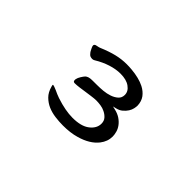

<svg xmlns="http://www.w3.org/2000/svg" viewBox="-66 -778 1133 1133"><g transform="rotate(45 500.0 -212.0)"><path d="M276.4 -79.6Q273.4 -79.6 273.4 -76.2Q273.4 -73.2 275.9 -65.4Q286.1 -27.8 308.3 -5.9Q330.6 16.1 358.4 28.3Q386.7 40.5 420.2 44.9Q453.6 49.3 485.4 49.3Q547.4 49.3 594.2 35.6Q673.8 13.2 712.4 -36.1Q739.7 -71.3 739.7 -112.3Q739.7 -128.4 734.4 -147.5Q729.5 -166 716.8 -183.3Q704.1 -200.7 683.6 -214.6Q663.1 -228.5 633.8 -234.9L615.2 -239.3L633.8 -243.7Q658.2 -249 673.3 -262.2Q689 -275.4 698.5 -290.3Q708 -305.2 711.2 -320.3Q714.4 -335.4 714.4 -344.7Q713.4 -379.4 695.8 -403.8Q677.7 -428.2 647.9 -443.4Q604.5 -465.3 538.1 -471.2Q517.6 -473.1 496.6 -473.1Q454.6 -473.1 412.1 -462.9Q369.6 -452.6 317.9 -430.7Q309.6 -427.2 300.3 -425.8Q285.6 -423.8 280.8 -418.9Q277.3 -415.5 277.3 -410.6Q277.3 -404.3 283.2 -392.6Q288.6 -380.9 291.3 -376.5Q293.9 -372.1 295.9 -369.6Q304.7 -356.9 314.9 -353Q322.8 -350.6 330.6 -350.6Q338.4 -350.6 346.2 -355.5Q387.7 -380.9 429.9 -394.3Q472.2 -407.7 509.8 -407.7Q560.1 -407.7 587.9 -387.2Q616.7 -366.7 616.7 -336.9Q616.7 -312.5 600.1 -297.9Q583.5 -283.2 559.8 -275.1Q536.1 -267.1 509.8 -264.6Q483.4 -262.2 459 -262.2Q434.6 -262.2 424.1 -262Q413.6 -261.7 409.7 -261.5Q405.8 -261.2 402.3 -260.7Q389.2 -258.8 381.8 -253.9Q377 -251.5 373.5 -247.6Q366.7 -240.2 357.4 -225.1Q348.6 -211.4 345.7 -197.8Q345.2 -193.8 345.2 -190.4Q345.2 -179.7 352.5 -177.2Q355 -176.3 358.4 -176.3Q374.5 -176.3 396 -179.2Q417.5 -182.1 439.9 -185.5Q462.4 -189 478.5 -190.9Q505.4 -194.8 521.5 -194.8Q537.6 -194.8 557.6 -191.9Q577.6 -189 593.8 -180.7Q613.3 -171.4 626.2 -156.7Q639.2 -142.1 639.2 -119.1Q639.2 -80.1 601.6 -51.3Q564.9 -22.9 493.2 -22.9Q434.1 -22.9 355.5 -48.8Q330.6 -57.6 308.6 -68.4Q282.7 -79.6 276.4 -79.6Z"/></g></svg>

Font: Bakudai
Style: Light
Weight: 300
Version: Version 1.48